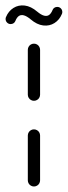

<svg xmlns="http://www.w3.org/2000/svg" viewBox="-64 -677 246 697"><path d="M59.3 0Q53.3 0 48.1 -3Q43 -5.9 40 -11.1Q37 -16.3 37 -22.2V-185.2Q37 -191.1 40 -196.3Q43 -201.5 48.1 -204.4Q53.3 -207.4 59.3 -207.4Q65.2 -207.4 70.4 -204.4Q75.6 -201.5 78.5 -196.3Q81.5 -191.1 81.5 -185.2V-22.2Q81.5 -16.3 78.5 -11.1Q75.6 -5.9 70.4 -3Q65.2 0 59.3 0ZM59.3 -311.1Q53.3 -311.1 48.1 -314.1Q43 -317 40 -322.2Q37 -327.4 37 -333.3V-496.3Q37 -502.2 40 -507.4Q43 -512.6 48.1 -515.6Q53.3 -518.5 59.3 -518.5Q65.2 -518.5 70.4 -515.6Q75.6 -512.6 78.5 -507.4Q81.5 -502.2 81.5 -496.3V-333.3Q81.5 -327.4 78.5 -322.2Q75.6 -317 70.4 -314.1Q65.2 -311.1 59.3 -311.1ZM143.7 -651.9Q151.5 -651.9 156.9 -646.5Q162.2 -641.1 162.2 -633.3Q162.2 -629.3 160.7 -626.3Q151.9 -604.8 133.7 -593.3Q115.6 -581.9 92.8 -584.6Q70 -587.4 47.4 -606.7Q33.3 -618.5 22.6 -621.3Q11.9 -624.1 4.4 -618.9Q-3 -613.7 -8.1 -601.1Q-10 -595.9 -14.6 -592.8Q-19.3 -589.6 -25.2 -589.6Q-33 -589.6 -38.3 -595Q-43.7 -600.4 -43.7 -608.1Q-43.7 -612.2 -42.2 -615.2Q-33.3 -636.7 -15.2 -648.1Q3 -659.6 25.7 -656.9Q48.5 -654.1 71.1 -634.8Q85.2 -623 95.9 -620.2Q106.7 -617.4 114.1 -622.6Q121.5 -627.8 126.7 -640.4Q128.5 -645.6 133.1 -648.7Q137.8 -651.9 143.7 -651.9Z"/></svg>

Font: 26F Galaxy Sans
Style: Regular
Weight: 400
Designer: C₂₉H₂₅N₃O₅
Version: Version 1.100;FEAKit 1.0